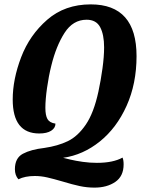

<svg xmlns="http://www.w3.org/2000/svg" viewBox="-20 -700 656 876"><path d="M603 -444Q603 -318 557.5 -217Q512 -116 435.5 -54.5Q359 7 268 20Q275 22 300.5 28Q326 34 358 38.5Q390 43 422 43Q496 43 539 19Q544 30 544 50Q544 104 506 130Q468 156 411 156Q377 156 344 149Q311 142 265 128Q224 116 195.5 109.5Q167 103 139 103Q94 103 64 118Q48 100 48 72Q48 21 84.5 1.5Q121 -18 182 -25Q244 -34 289.5 -56Q335 -78 371.5 -131.5Q408 -185 429 -282Q440 -333 447.5 -387.5Q455 -442 455 -484Q455 -542 437 -576Q419 -610 375 -610Q313 -610 274.5 -550Q236 -490 214 -400Q202 -352 194.5 -298.5Q187 -245 187 -208Q187 -174 196.5 -157Q206 -140 233 -136Q233 -116 213.5 -103.5Q194 -91 159 -91Q38 -91 38 -246Q38 -338 76.5 -439Q115 -540 195.5 -610Q276 -680 394 -680Q603 -680 603 -444Z"/></svg>

Font: Sansita Medium Italic
Style: Regular
Weight: 500
Italic angle: -11°
Designer: Pablo Cosgaya
Foundry: Omnibus-Type
Version: Version 1.006